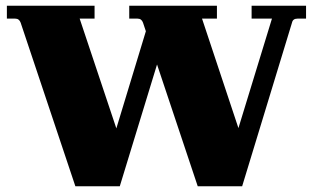

<svg xmlns="http://www.w3.org/2000/svg" viewBox="-20 -650 1092 670"><path d="M243 0 52 -571Q47 -585 33 -585H4V-630H310V-585H258L386 -202L489 -541L479 -571Q474 -585 460 -585H431V-630H737V-585H685L812 -203L929 -585H858V-630H1048V-585H1018Q1002 -585 999 -571L825 0H670L528 -425L398 0Z"/></svg>

Font: Arapey Black
Style: Regular
Weight: 900
Designer: Eduardo Rodriguez Tunni
Foundry: Eduardo Rodriguez Tunni
Version: Version 4.000